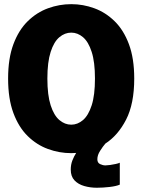

<svg xmlns="http://www.w3.org/2000/svg" viewBox="-20 -726 690 924"><path d="M323 11Q265.5 11 211.2 -8.8Q157 -28.5 113.5 -71Q70 -113.5 44.5 -182Q19 -250.5 19 -348Q19 -445 44.5 -513.2Q70 -581.5 113.5 -624Q157 -666.5 211.2 -686.2Q265.5 -706 323 -706Q380 -706 434 -686.2Q488 -666.5 531.5 -624Q575 -581.5 600.5 -513.2Q626 -445 626 -348Q626 -226.5 586.8 -150.2Q547.5 -74 487 -35Q475 -21 461.8 -0.2Q448.5 20.5 448.5 40.5Q448.5 57.5 461.8 63.8Q475 70 487.5 70Q495.5 70 509.8 68Q524 66 537.5 63Q551 60 556.5 57V162.5Q540 170 507.2 173.8Q474.5 177.5 446 177.5Q414 177.5 385.2 169.2Q356.5 161 338.5 142Q320.5 123 320.5 90Q320.5 66.5 328.2 46.5Q336 26.5 346.5 10Q335 11 323 11ZM323 -126Q353.5 -126 379.5 -148.2Q405.5 -170.5 421.2 -219.2Q437 -268 437 -348Q437 -427.5 421.2 -476.2Q405.5 -525 379.5 -547Q353.5 -569 323 -569Q292 -569 265.8 -547Q239.5 -525 223.8 -476.2Q208 -427.5 208 -348Q208 -268 223.8 -219.2Q239.5 -170.5 265.8 -148.2Q292 -126 323 -126Z"/></svg>

Font: Trispace ExtraBold
Style: Regular
Weight: 800
Designer: Tyler Finck
Foundry: Etcetera Type Company
Version: Version 1.210; ttfautohint (v1.8.3)